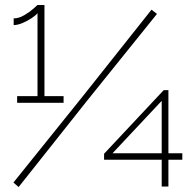

<svg xmlns="http://www.w3.org/2000/svg" viewBox="-20 -751 785 773"><path d="M236 -364V-337H49V-364H131V-698Q124 -689 107.5 -678Q91 -667 71 -658.5Q51 -650 35 -650V-677Q56 -677 78 -690Q100 -703 115 -716.5Q130 -730 131 -731H159V-364ZM34 -16 313 -363 590 -712 612 -695 331 -346 55 2ZM631 0V-108H399V-132L639 -388H658V-134H714V-108H658V0ZM433 -134H631V-345Z"/></svg>

Font: Raleway ExtraLight
Style: Regular
Weight: 200
Designer: Matt McInerney, Pablo Impallari, Rodrigo Fuenzalida
Foundry: Matt McInerney, Pablo Impallari, Rodrigo Fuenzalida
Version: Version 4.026